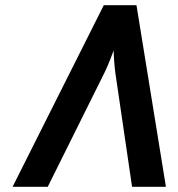

<svg xmlns="http://www.w3.org/2000/svg" viewBox="-20 -720 686 740"><path d="M28.5 0 380 -700H506L619.5 0H489L425 -436Q422 -457 420 -485.2Q418 -513.5 418 -525.5Q413.5 -513 404.2 -489.2Q395 -465.5 383.5 -441.5L164 0Z"/></svg>

Font: Overpass
Style: Bold Italic
Weight: 700
Italic angle: -10°
Designer: Delve Withrington, Dave Bailey, Thomas Jockin
Foundry: Delve Fonts LLC
Version: Version 4.000; ttfautohint (v1.8.3)